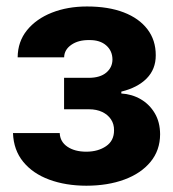

<svg xmlns="http://www.w3.org/2000/svg" viewBox="-20 -566 538 596"><path d="M20.3 -152.9H165.4Q166.5 -126 189.2 -110.6Q211.8 -95.2 247.9 -95.1Q284.4 -95.2 309.2 -112.2Q334.1 -129.1 334 -161.5Q334.3 -180.8 324.5 -195.5Q314.7 -210.2 297.2 -218.5Q279.6 -226.8 256.4 -226.8H178.9V-324.4H256.4Q291 -324.7 310 -340.7Q328.9 -356.7 329.1 -381.2Q328.9 -408.4 309.5 -425.2Q290 -442.1 256.8 -441.6Q223.3 -442.1 201.4 -426.9Q179.5 -411.6 179.1 -388.1H34.8Q35.2 -436.8 63.8 -472.2Q92.5 -507.5 141 -526.7Q189.6 -545.9 250 -545.9Q316.3 -545.9 364 -527.6Q411.6 -509.3 437.6 -475.3Q463.6 -441.4 463.5 -394.3Q463.6 -351.3 435.4 -322.6Q407.1 -293.9 356.6 -281.6V-275.8Q389.6 -273.8 416.9 -258Q444.1 -242.1 460.4 -214.6Q476.8 -187 477 -149.2Q476.8 -99.3 447.2 -63.5Q417.7 -27.7 366.2 -8.7Q314.7 10.4 248.2 10.5Q183.9 10.4 132.9 -8.4Q81.9 -27.2 52.1 -63.7Q22.2 -100.2 20.3 -152.9Z"/></svg>

Font: Inter Display V
Style: Regular
Weight: 400
Designer: Rasmus Andersson
Foundry: rsms
Version: Version 3.015;git-src